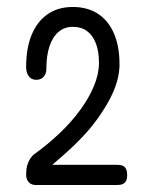

<svg xmlns="http://www.w3.org/2000/svg" viewBox="-20 -725 440 551"><path d="M84 -194Q75 -194 68.5 -197.5Q62 -201 58.5 -208Q55 -215 55 -224Q55 -239 58 -250Q61 -261 66.5 -269.5Q72 -278 79 -283Q119 -312 152.5 -344Q186 -376 211 -410.5Q236 -445 250 -479Q264 -513 264 -545Q264 -578 255 -601Q246 -624 229.5 -636Q213 -648 189 -648Q165 -648 148 -633.5Q131 -619 122 -592Q113 -565 113 -527Q113 -518 109.5 -511Q106 -504 99.5 -500Q93 -496 84 -496Q75 -496 68.5 -500.5Q62 -505 58.5 -513.5Q55 -522 55 -533Q55 -587 71 -625.5Q87 -664 117 -684.5Q147 -705 189 -705Q231 -705 261 -685.5Q291 -666 307 -629Q323 -592 323 -540Q323 -517 316 -492Q309 -467 295 -440.5Q281 -414 261.5 -386.5Q242 -359 216.5 -332Q191 -305 160 -278L130 -252H317Q327 -252 333 -249Q339 -246 342 -239.5Q345 -233 345 -222Q345 -213 342 -206.5Q339 -200 332.5 -197Q326 -194 316 -194Z"/></svg>

Font: Fredoka Condensed Light
Style: Regular
Weight: 300
Width: 3
Designer: Ben Nathan
Foundry: Milena B. Brandão, Ben Nathan
Version: Version 2.001